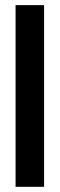

<svg xmlns="http://www.w3.org/2000/svg" viewBox="-20 -720 230 740"><path d="M40 0V-700.2H149.9V0Z"/></svg>

Font: VL Bebas Neue Bold
Style: Regular
Weight: 700
Designer: Ryoichi Tsunekawa
Foundry: Ryoichi Tsunekawa
Version: Version 1.300